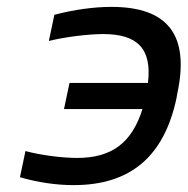

<svg xmlns="http://www.w3.org/2000/svg" viewBox="-20 -529 545 558"><path d="M493 -244 495 -256C532 -426 469 -509 304 -509C253 -509 195 -501 138 -486L122 -410C171 -422 237 -430 280 -430C380 -430 422 -387 410 -288H182L166 -212H394C363 -113 304 -70 204 -70C161 -70 98 -78 54 -90L38 -14C89 1 143 9 194 9C359 9 457 -74 493 -244Z"/></svg>

Font: LT Wave Text Italic
Style: Regular
Weight: 400
Designer: Daniel Lyons
Version: Version 2.5 (Glyphs App)